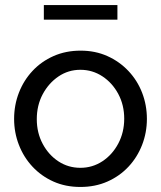

<svg xmlns="http://www.w3.org/2000/svg" viewBox="-20 -732 639 762"><path d="M299 10Q240 10 192 -11.5Q144 -33 109 -70.5Q74 -108 55 -157Q36 -206 36 -260Q36 -315 55 -364Q74 -413 109 -450.5Q144 -488 192.5 -509.5Q241 -531 300 -531Q358 -531 406 -509.5Q454 -488 489.5 -450.5Q525 -413 544 -364Q563 -315 563 -260Q563 -206 544 -157Q525 -108 490 -70.5Q455 -33 406.5 -11.5Q358 10 299 10ZM126 -259Q126 -205 149.5 -161Q173 -117 212 -91.5Q251 -66 299 -66Q347 -66 386.5 -92Q426 -118 449.5 -162.5Q473 -207 473 -261Q473 -315 449.5 -359Q426 -403 386.5 -429Q347 -455 299 -455Q251 -455 212 -428.5Q173 -402 149.5 -358Q126 -314 126 -259ZM154 -654V-712H446V-654Z"/></svg>

Font: Raleway Thin Medium
Style: Regular
Weight: 500
Version: Version 4.026